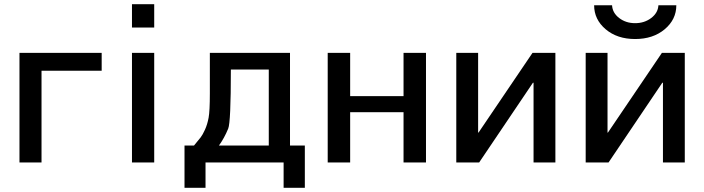

<svg xmlns="http://www.w3.org/2000/svg" viewBox="-20 -770 3337 910"><path d="M72.3 0V-519.5H461.9V-434.6H176.8V0Z M605.5 0V-519.5H710.9V0ZM605.5 -639.6V-750H710.9V-639.6Z M854.5 -80.1H899.4Q921.9 -107.4 931.2 -119.1Q940.4 -130.9 951.7 -155.8Q962.9 -180.7 968.8 -212.4Q974.6 -244.1 974.6 -327.1V-519.5H1354.5V-80.1H1424.8V120.1H1324.2V0H954.1V120.1H854.5ZM1017.6 -80.1H1253.9V-440.4H1074.2Q1074.2 -189.5 1061.5 -160.2Q1043 -115.2 1017.6 -80.1Z M1533.2 0V-519.5H1639.6V-314.5H1892.6V-519.5H1999V0H1892.6V-238.3H1639.6V0Z M2142.6 0V-519.5H2246.1V-141.6H2248L2503.9 -519.5H2612.3V0H2508.8V-377.9H2505.9L2251 0Z M2755.9 0V-519.5H2859.4V-141.6H2861.3L3117.2 -519.5H3225.6V0H3122.1V-377.9H3119.1L2864.3 0ZM2795.9 -745.1H2880.9Q2882.8 -709 2914.6 -684.6Q2946.3 -660.2 2990.2 -660.2Q3034.2 -660.2 3066.4 -684.6Q3098.6 -709 3100.6 -745.1H3185.5Q3185.5 -677.7 3130.4 -631.3Q3075.2 -585 2990.2 -585Q2905.3 -585 2850.6 -631.3Q2795.9 -677.7 2795.9 -745.1Z"/></svg>

Font: GenEi M Gothic v2 Medium
Style: Regular
Weight: 500
Version: Version 2.0